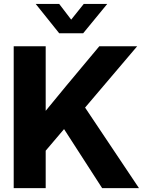

<svg xmlns="http://www.w3.org/2000/svg" viewBox="-20 -965 737 985"><path d="M50.3 0H214.4V-191.9L308.6 -302.7L503.9 0H692.9L416.5 -413.1L683.6 -727.5H489.3L318.8 -523.4L214.4 -396.5V-727.5H50.3ZM283.7 -944.8H163.6V-944.3L283.7 -794.4H406.7L529.8 -944.3V-944.8H409.7L345.2 -864.3Z"/></svg>

Font: Raveo Display
Style: Bold
Weight: 700
Designer: Jakub Foglar, Rasmus Andersson (Inter)
Foundry: Jakubfoglar.com
Version: Version 1.100;Glyphs 3.2.3 (3260)